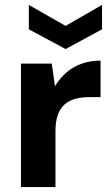

<svg xmlns="http://www.w3.org/2000/svg" viewBox="-20 -759 450 779"><path d="M65 0V-501H190L203 -409Q222 -441 249 -464.5Q276 -488 311 -500.5Q346 -513 388 -513V-365H343Q313 -365 287.5 -358.5Q262 -352 243.5 -336.5Q225 -321 215 -294Q205 -267 205 -227V0ZM246 -560 97 -640V-739L246 -654L394 -739V-640Z"/></svg>

Font: DM Sans 17pt ExtraBold
Style: Regular
Weight: 800
Version: Version 4.004;gftools[0.9.30]